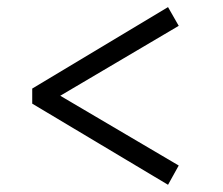

<svg xmlns="http://www.w3.org/2000/svg" viewBox="-20 -552 622 535"><path d="M448.2 -37.1 69.8 -263.2V-305.2L448.2 -532.2L478 -480L147.9 -285.2L478 -90.8Z"/></svg>

Font: Literata Book
Style: Regular
Weight: 400
Designer: Latin by Veronika Burian and Jose Scaglione. Greek by Irene Vlachou. Cyrillic by Vera Evstafieva
Foundry: TypeTogether
Version: Version 2.003;PS 002.003;hotconv 1.0.88;makeotf.lib2.5.64775